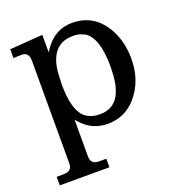

<svg xmlns="http://www.w3.org/2000/svg" viewBox="-126 -580 812 887"><g transform="rotate(-20 280.0 -136.0)"><path d="M528 -231Q528 -122 465 -49Q409 16 324 16Q247 16 196 -42Q190 -48 185 -55V127Q185 162 220 165Q221 165 255 165H261V207H17V165H49Q88 165 92 138Q93 133 93 127V-378Q93 -417 63 -420L17 -419V-462L179 -474V-388Q234 -479 326 -479Q438 -479 494 -375Q528 -311 528 -231ZM425 -229Q425 -370 367 -407L343 -417Q328 -421 310 -421Q203 -421 188 -291L185 -229Q185 -102 231 -62Q259 -38 305 -38Q417 -38 424 -198Q425 -212 425 -229Z"/></g></svg>

Font: cwTeXKai
Style: Medium
Weight: 500
Version: Version 1.17